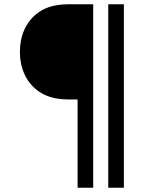

<svg xmlns="http://www.w3.org/2000/svg" viewBox="-20 -740 674 901"><path d="M344 141V-273.3H299.3Q274 -273.3 248.7 -277.3Q194.2 -286 154.6 -316.3Q115 -346.7 94.2 -393.4Q73.3 -440.2 73.3 -496.7Q73.3 -553 94 -599.8Q114.7 -646.5 154.2 -677Q193.8 -707.5 248.7 -716Q274 -720 299.3 -720H417.3V141ZM488 141V-720H561.3V141Z"/></svg>

Font: Hauora
Style: Regular
Weight: 400
Designer: Wayne Shih
Foundry: WCYS
Version: Version 1.001